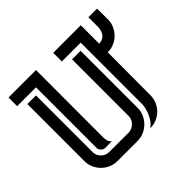

<svg xmlns="http://www.w3.org/2000/svg" viewBox="-153 -827 1013 1013"><g transform="rotate(-45 354.0 -320.5)"><path d="M67.4 -546.9H131.8V-124Q131.8 -111.3 136.7 -100.1Q141.6 -88.9 150.1 -80.6Q158.7 -72.3 169.7 -67.4Q180.7 -62.5 193.4 -62.5H339.4Q351.6 -62.5 362.8 -67.6Q374 -72.8 382.3 -81.1Q390.6 -89.4 395.8 -100.6Q400.9 -111.8 400.9 -124V-546.9H464.8V-121.1Q464.8 -96.2 454.8 -73.7Q444.8 -51.3 428 -34.4Q411.1 -17.6 388.9 -7.8Q366.7 2 341.8 2H190.4Q165.5 2 143.1 -7.8Q120.6 -17.6 103.8 -34.4Q86.9 -51.3 77.1 -73.7Q67.4 -96.2 67.4 -121.1ZM560.5 -504.4Q575.7 -504.9 586.2 -509.8Q596.7 -514.6 603.5 -522.9Q610.4 -531.2 614 -542.2Q617.7 -553.2 619.1 -565.4V-643.1H683.6L684.1 -563Q684.1 -537.6 674.3 -515.1Q664.6 -492.7 647.9 -476.1Q631.3 -459.5 608.9 -449.7Q586.4 -439.9 561 -439.9H560.5L559.6 -121.1Q559.6 -95.2 550 -73Q540.5 -50.8 523.7 -33.9Q506.8 -17.1 484.4 -7.6Q461.9 2 436.5 2H434.6Q448.2 -5.9 459.5 -20.3Q470.7 -34.7 478.8 -52.2Q486.8 -69.8 491.2 -87.9Q495.6 -106 495.6 -121.1V-577.1H355V-641.6H561ZM194.8 -92.8Q182.1 -92.8 172.1 -102.8Q162.1 -112.8 162.1 -125.5V-577.1H21.5V-641.6H226.6L226.1 -134.8Q226.1 -123.5 230.7 -111.1Q235.4 -98.6 245.1 -92.8Z"/></g></svg>

Font: Isar CAT
Style: Regular
Weight: 400
Designer: Digitized by Peter Wiegel
Foundry: CAT-Fonts, Peter Wiegel
Version: Version 1.000; ttfautohint (v1.3)